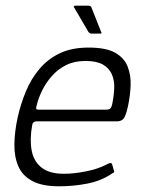

<svg xmlns="http://www.w3.org/2000/svg" viewBox="-20 -649 498 674"><path d="M42 -237Q53 -285 71 -328.5Q89 -372 118.5 -407Q148 -442 190 -462Q232 -482 291 -482Q352 -482 384 -464Q416 -446 428 -415.5Q440 -385 438.5 -348.5Q437 -312 429 -275Q421 -239 412.5 -231Q404 -223 391 -223H107Q105 -223 100 -221Q95 -219 93 -210Q84 -160 91 -121.5Q98 -83 125.5 -61Q153 -39 204 -39Q240 -39 282.5 -47.5Q325 -56 355 -72Q360 -75 366 -76.5Q372 -78 374 -71L380 -50Q382 -46 380 -44Q378 -42 372 -39Q335 -14 286.5 -4.5Q238 5 188 5Q128 5 93.5 -13.5Q59 -32 44.5 -65Q30 -98 30.5 -142Q31 -186 42 -237ZM374 -284Q380 -313 381 -340Q382 -367 372.5 -388.5Q363 -410 341 -422.5Q319 -435 280 -435Q241 -435 212 -420.5Q183 -406 162 -382Q141 -358 128 -331.5Q115 -305 109 -280Q106 -271 107 -267.5Q108 -264 116 -264Q175 -264 233.5 -264Q292 -264 352 -264Q362 -264 366.5 -267.5Q371 -271 374 -284ZM301 -531Q296 -531 291 -536L240 -623Q238 -625 239.5 -627Q241 -629 243 -629H290Q294 -629 296.5 -628Q299 -627 301 -623L335 -537Q339 -531 332 -531Z"/></svg>

Font: Glory Thin Light
Style: Italic
Weight: 300
Italic angle: -12°
Version: Version 1.011